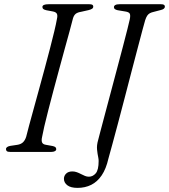

<svg xmlns="http://www.w3.org/2000/svg" viewBox="-20 -720 802 910"><path d="M179.5 -71Q175.5 -54 179.5 -44.8Q183.5 -35.5 198.5 -33.5L229 -28Q238.5 -26 242.5 -22.5Q246.5 -19 246.5 -13Q246.5 -7 240 -3.5Q233.5 0 223.5 0H28Q16.5 0 12.5 -3.5Q8.5 -7 8.5 -12.5Q8 -18.5 13 -22.5Q18 -26.5 28 -28.5L61.5 -33.5Q78.5 -36 88.5 -45.2Q98.5 -54.5 104 -71.5Q109 -91.5 118.2 -126.2Q127.5 -161 139.8 -205Q152 -249 165.2 -297.5Q178.5 -346 191.8 -395.2Q205 -444.5 216.8 -489.5Q228.5 -534.5 237.2 -571Q246 -607.5 250 -631Q253.5 -646 249.8 -654.2Q246 -662.5 231.5 -665.5L199.5 -671.5Q189 -674 185 -677.5Q181 -681 181 -687Q181 -693.5 188.5 -696.8Q196 -700 210.5 -700H403Q414 -700 418 -697.2Q422 -694.5 422 -689Q422 -682.5 416.8 -678.8Q411.5 -675 399.5 -672L364 -664Q348 -661.5 339.2 -654.8Q330.5 -648 326 -633.5Q320 -609 309.5 -571Q299 -533 286.2 -486.5Q273.5 -440 259.8 -389.5Q246 -339 233 -289.8Q220 -240.5 208.8 -197.2Q197.5 -154 190 -121Q182.5 -88 179.5 -71ZM668 -624Q665 -615 655.8 -580Q646.5 -545 632.8 -493Q619 -441 603 -379.5Q587 -318 570.5 -254.5Q554 -191 538.8 -134Q523.5 -77 511.8 -33.5Q500 10 494 31Q483 80 462.2 110.8Q441.5 141.5 412.5 156Q383.5 170.5 347.5 170.5Q315 170.5 299 158Q283 145.5 283 127.5Q283 113 293.5 102.8Q304 92.5 323 92.5Q334 92.5 344.2 96.2Q354.5 100 364 105Q373.5 110 382.8 113.8Q392 117.5 401 117.5Q420 117.5 433.8 101.5Q447.5 85.5 447.5 43Q447.5 35 445.8 26.8Q444 18.5 442.5 9Q441 -0.5 440 -10.8Q439 -21 440.2 -32.5Q441.5 -44 445.5 -57.5Q447 -63.5 455.2 -94.8Q463.5 -126 476.2 -174Q489 -222 504 -278.5Q519 -335 534.2 -392Q549.5 -449 562.5 -499Q575.5 -549 584.2 -583.2Q593 -617.5 595 -628Q599 -647.5 595 -655.2Q591 -663 574 -665.5L538 -671.5Q529 -673.5 524.5 -676.8Q520 -680 520 -686Q520 -692.5 526.5 -696.2Q533 -700 546.5 -700H742.5Q753 -700 757.2 -697.2Q761.5 -694.5 761.5 -688.5Q761.5 -682.5 756.2 -678.5Q751 -674.5 742 -672.5L709.5 -664Q698 -661.5 690.5 -657.5Q683 -653.5 677.8 -645.8Q672.5 -638 668 -624Z"/></svg>

Font: Fraunces Light
Style: Italic
Weight: 300
Italic angle: -16°
Version: Version 1.000;[b76b70a41]